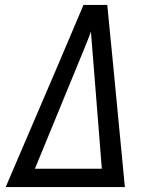

<svg xmlns="http://www.w3.org/2000/svg" viewBox="-20 -755 640 775"><path d="M3 0 213 -490 317 -735H413L437 -490L484 0ZM391 -74 380 -213 358 -490Q355 -524 352.5 -558Q350 -592 347 -627Q334 -592 320 -558Q306 -524 292 -490L121 -74Z"/></svg>

Font: Iosevka SS04 Extended
Style: Italic
Weight: 400
Width: 7
Italic angle: -9°
Monospace: yes
Designer: Belleve Invis
Foundry: Belleve Invis
Version: Version 19.0.0; ttfautohint (v1.8.4)